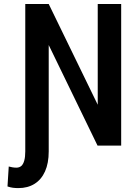

<svg xmlns="http://www.w3.org/2000/svg" viewBox="-20 -731 696 964"><path d="M106.9 -440.4H224.6V29.3Q224.6 88.4 206.1 129.6Q187.5 170.9 153.3 192.1Q119.1 213.4 72.3 213.4Q57.1 213.4 44.4 211.7Q31.7 210 17.6 205.1L23.9 105Q32.7 107.4 42.7 109.1Q52.7 110.8 62 110.8Q77.1 110.8 86.9 102.3Q96.7 93.8 101.8 75.4Q106.9 57.1 106.9 29.3ZM588.4 -710.9V0H469.7L224.6 -504.9V0H106.9V-710.9H224.6L470.7 -205.1V-710.9Z"/></svg>

Font: Roboto Condensed Medium
Style: Regular
Weight: 500
Designer: Christian Robertson
Foundry: Google
Version: Version 3.0